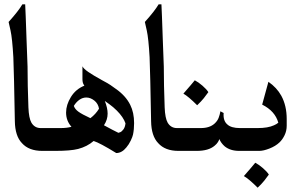

<svg xmlns="http://www.w3.org/2000/svg" viewBox="-20 -701 1412 892"><path d="M229 -106V0H176Q114 0 82 -36Q50 -69 49 -138Q45 -363 42 -435Q37 -523 29 -559Q21 -595 20 -599Q66 -650 84 -681H97Q98 -666 99.5 -623Q101 -580 102 -554L103 -525L108 -392Q108 -356 109 -301.5Q110 -247 112 -202Q114 -152 126 -131Q141 -106 169 -106Z M585 -214Q603 -178 603 -129Q603 -100 598 -76Q596 -66 587.5 -48Q579 -30 567 -16Q546 10 520 10Q444 -37 415 -46Q385 -20 343 -9Q308 0 237 0H212Q190 0 174.5 -15.5Q159 -31 159 -53Q159 -74 174.5 -90Q190 -106 212 -106H262Q291 -106 312 -112Q287 -140 287 -178Q287 -214 309.5 -250.5Q332 -287 372 -303Q366 -311 364.5 -318.5Q363 -326 363 -334V-344V-393Q368 -382 390.5 -366.5Q413 -351 453 -329Q485 -312 493 -306Q498 -302 519 -287.5Q540 -273 557 -254.5Q574 -236 585 -214ZM440 -196Q436 -220 418 -234Q400 -248 381 -248Q364 -248 349 -237.5Q334 -227 323 -209Q328 -194 344.5 -182Q361 -170 400 -152Q425 -171 440 -196ZM563 -128Q553 -157 523 -187Q506 -204 488.5 -216.5Q471 -229 467 -232Q480 -199 480 -173Q480 -145 463 -119Q505 -96 530 -84Q532 -84 539 -87Q546 -90 553.5 -100Q561 -110 563 -128Z M862 -106V0H809Q747 0 715 -36Q683 -69 682 -138Q678 -363 675 -435Q670 -523 662 -559Q654 -595 653 -599Q699 -650 717 -681H730Q731 -666 732.5 -623Q734 -580 735 -554L736 -525L741 -392Q741 -356 742 -301.5Q743 -247 745 -202Q747 -152 759 -131Q774 -106 802 -106Z M948 -273Q939 -260 927 -245Q915 -230 896 -212Q855 -253 832 -266Q874 -314 885 -328Q902 -319 920.5 -303Q939 -287 948 -273Z M1138 -106V0H1091Q1050 0 1024 -21Q1007 -36 999 -55Q998 -50 992.5 -41Q987 -32 977 -24Q949 0 894 0H845Q823 0 807.5 -15.5Q792 -31 792 -53Q792 -75 807.5 -90.5Q823 -106 845 -106H913Q954 -106 977 -127Q990 -139 995.5 -153Q1001 -167 1004 -184L1019 -176Q1016 -140 1036 -123Q1054 -106 1095 -106Z M1229 110Q1220 123 1208 138Q1196 153 1177 171Q1136 130 1113 117Q1155 69 1166 55Q1183 64 1201.5 80Q1220 96 1229 110Z M1312 -117Q1312 -93 1302 -72.5Q1292 -52 1278 -39Q1260 -22 1232 -11Q1204 0 1185 0H1121Q1099 0 1083.5 -15.5Q1068 -31 1068 -53Q1068 -75 1083.5 -90.5Q1099 -106 1121 -106H1177Q1225 -106 1253 -119Q1265 -124 1273 -131Q1258 -185 1198 -215L1227 -321Q1266 -294 1287 -256Q1312 -210 1312 -148Z"/></svg>

Font: Katibeh
Style: Regular
Weight: 400
Designer: Arabic design by Kourosh Beigpour, Latin design by Eduardo Tunni, engineering by Lasse Fister
Version: Version 1.0010g